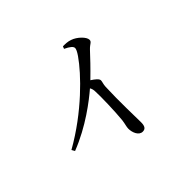

<svg xmlns="http://www.w3.org/2000/svg" viewBox="-170 -1034 1341 1341"><g transform="rotate(-45 500.0 -364.0)"><path d="M575 -754C615 -735 634 -719 634 -703C634 -693 626 -675 608 -649C536 -545 353 -354 112 -218L125 -195C300 -263 443 -375 508 -431C516 -417 519 -404 519 -387C522 -343 518 -192 510 -114C506 -82 498 -61 498 -42C498 -4 517 44 555 44C581 44 593 28 593 -11C593 -68 587 -218 593 -361C594 -387 602 -402 602 -416C602 -432 579 -450 550 -469C613 -530 663 -583 699 -622C727 -652 746 -651 746 -673C746 -702 697 -749 654 -763C630 -772 606 -772 582 -772Z"/></g></svg>

Font: Noto Serif TC Medium
Style: Regular
Weight: 500
Designer: Ryoko NISHIZUKA 西塚涼子 (kana & ideographs); Frank Grießhammer (Latin, Greek & Cyrillic); Wenlong ZHANG 张文龙 (bopomofo); San
Foundry: Adobe
Version: Version 2.001;hotconv 1.1.0;makeotfexe 2.6.0